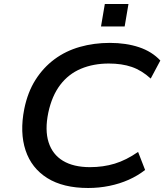

<svg xmlns="http://www.w3.org/2000/svg" viewBox="-20 -928 832 958"><path d="M420 10Q295 10 216 -39.5Q137 -89 107.5 -178Q78 -267 101 -384Q118 -468 157 -529.5Q196 -591 252 -632.5Q308 -674 378.5 -694Q449 -714 528 -714Q609 -714 673.5 -692.5Q738 -671 780 -626L732 -536Q687 -577 637.5 -594Q588 -611 523 -611Q446 -611 384 -585Q322 -559 280.5 -504.5Q239 -450 221 -366Q203 -279 222.5 -218Q242 -157 294.5 -125.5Q347 -94 429 -94Q495 -94 552.5 -111.5Q610 -129 669 -170L704 -80Q667 -51 622 -31Q577 -11 525.5 -0.5Q474 10 420 10ZM484 -796 503 -908H621L602 -796Z"/></svg>

Font: Nunito Sans 7pt SemiExpanded SemiBold
Style: Italic
Weight: 600
Width: 6
Italic angle: -9°
Designer: Vernon Adams
Foundry: Vernon Adams
Version: Version 3.101;gftools[0.9.27]